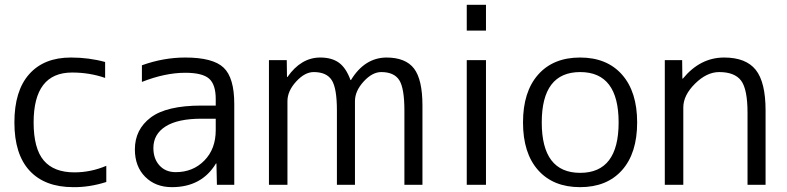

<svg xmlns="http://www.w3.org/2000/svg" viewBox="-20 -770 3279 800"><path d="M280.3 -467.8Q120.1 -467.8 120.1 -259.8Q120.1 -151.4 162.1 -101.6Q204.1 -51.8 290 -51.8Q358.4 -51.8 422.9 -79.1V-11.7Q352.5 10.7 285.2 9.8Q167 9.8 103.5 -58.6Q40 -127 40 -259.8Q40 -391.6 101.6 -460.9Q163.1 -530.3 275.4 -530.3Q350.6 -530.3 418 -511.7V-445.3Q353.5 -467.8 280.3 -467.8Z M878.9 -330.1V-357.4Q878.9 -418 851.1 -442.4Q823.2 -466.8 752 -466.8Q668 -466.8 571.3 -428.7V-498Q661.1 -530.3 752 -530.3Q867.2 -530.3 911.6 -488.3Q956.1 -446.3 956.1 -336.9V0H883.8L881.8 -88.9H879.9Q820.3 9.8 696.3 9.8Q627.9 9.8 585 -33.2Q542 -76.2 542 -147.5Q542 -230.5 607.9 -280.3Q673.8 -330.1 819.3 -330.1ZM878.9 -275.4H819.3Q720.7 -275.4 669.9 -243.2Q619.1 -210.9 619.1 -153.3Q619.1 -108.4 644.5 -80.6Q669.9 -52.7 711.9 -52.7Q784.2 -52.7 831.5 -101.1Q878.9 -149.4 878.9 -227.5Z M1174.8 -519.5 1175.8 -449.2H1177.7Q1234.4 -530.3 1314.5 -530.3Q1362.3 -530.3 1392.1 -508.8Q1421.9 -487.3 1440.4 -436.5H1442.4Q1499 -529.3 1589.8 -530.3Q1669.9 -530.3 1705.1 -484.4Q1740.2 -438.5 1740.2 -330.1V0H1665V-309.6Q1665 -402.3 1643.6 -436Q1622.1 -469.7 1568.4 -469.7Q1531.2 -469.7 1495.1 -430.2Q1459 -390.6 1459 -348.6V0H1383.8V-309.6Q1383.8 -402.3 1362.3 -436Q1340.8 -469.7 1287.1 -469.7Q1250 -469.7 1213.9 -430.2Q1177.7 -390.6 1177.7 -348.6V0H1100.6V-519.5Z M1924.8 0V-519.5H2004.9V0ZM1924.8 -642.6V-750H2004.9V-642.6Z M2222.2 -459Q2285.2 -530.3 2397 -530.3Q2508.8 -530.3 2571.8 -459Q2634.8 -387.7 2634.8 -259.8Q2634.8 -131.8 2571.8 -61Q2508.8 9.8 2397 9.8Q2285.2 9.8 2222.2 -61Q2159.2 -131.8 2159.2 -259.8Q2159.2 -387.7 2222.2 -459ZM2237.3 -259.8Q2237.3 -49.8 2397.5 -49.8Q2557.6 -49.8 2557.6 -259.8Q2557.6 -469.7 2397.5 -469.7Q2237.3 -469.7 2237.3 -259.8Z M2822.3 -519.5 2823.2 -442.4H2825.2Q2897.5 -530.3 2997.1 -530.3Q3087.9 -530.3 3128.9 -479Q3169.9 -427.7 3169.9 -309.6V0H3094.7V-299.8Q3094.7 -398.4 3067.9 -434.1Q3041 -469.7 2976.6 -469.7Q2924.8 -469.7 2876 -421.4Q2827.1 -373 2827.1 -322.3V0H2750V-519.5Z"/></svg>

Font: Mgen+ 1c regular
Style: Regular
Weight: 400
Designer: [Source Han Sans]
Ryoko NISHIZUKA  (kana & ideographs); Paul D. Hunt (Latin, Greek & Cyrillic); Wenlong ZHANG  (bopomofo
Version: Version 1.059.20150602